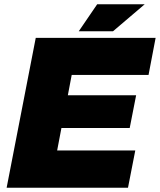

<svg xmlns="http://www.w3.org/2000/svg" viewBox="-20 -877 747 897"><path d="M11 0 147 -700H707L674 -527H315L297 -432H616L586 -279H267L247 -174H612L578 0ZM348 -731 434 -857H656L508 -731Z"/></svg>

Font: REM ExtraBold
Style: Italic
Weight: 800
Italic angle: -11°
Designer: Octavio Pardo
Foundry: Ashler Design
Version: Version 1.005;gftools[0.9.28]